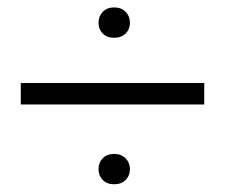

<svg xmlns="http://www.w3.org/2000/svg" viewBox="-20 -592 608 510"><path d="M325.2 -531.2Q325.2 -514.2 313.7 -502.9Q302.2 -491.7 283.2 -491.7Q264.2 -491.7 252.9 -502.9Q241.7 -514.2 241.7 -531.2Q241.7 -548.8 252.9 -560.5Q264.2 -572.3 283.2 -572.3Q302.2 -572.3 313.7 -560.5Q325.2 -548.8 325.2 -531.2ZM35.2 -314.5V-371.6H522.5V-314.5ZM325.2 -142.6Q325.2 -125.5 313.7 -114Q302.2 -102.5 283.2 -102.5Q264.2 -102.5 252.9 -114Q241.7 -125.5 241.7 -142.6Q241.7 -160.2 252.9 -171.6Q264.2 -183.1 283.2 -183.1Q302.2 -183.1 313.7 -171.4Q325.2 -159.7 325.2 -142.6Z"/></svg>

Font: Heebo Light
Style: Regular
Weight: 300
Designer: Oded Ezer
Foundry: Meir Sadan
Version: Version 2.001; ttfautohint (v1.5.14-ce02) -l 8 -r 50 -G 200 